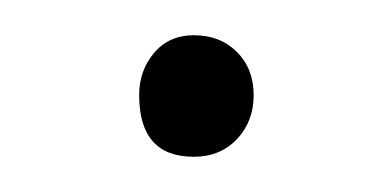

<svg xmlns="http://www.w3.org/2000/svg" viewBox="-20 -85 216 109"><path d="M59 -31Q59 -45 67.5 -55Q76 -65 90 -65Q105 -65 114.5 -55.5Q124 -46 124 -31Q124 -16 114.5 -6Q105 4 90 4Q59 4 59 -31Z"/></svg>

Font: Yanone Kaffeesatz Thin
Style: Regular
Weight: 250
Designer: Yanone (Cyrillic: Daniel Pouzeot)
Foundry: Yanone
Version: Version 1.003;PS 001.003;hotconv 1.0.88;makeotf.lib2.5.64775